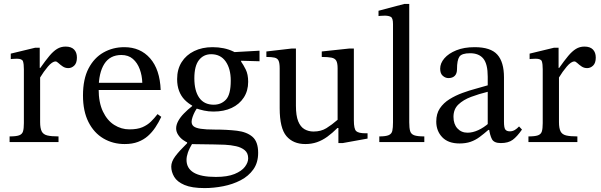

<svg xmlns="http://www.w3.org/2000/svg" viewBox="-20 -726 3071 981"><path d="M279 0H29V-29Q62 -29 77.5 -34.5Q93 -40 97.5 -54.5Q102 -69 102 -97V-372Q102 -399 97.5 -412.5Q93 -426 66 -426Q51 -426 43 -425Q35 -424 35 -424V-452L159 -482H183V-379H186Q212 -416 232 -440Q252 -464 271.5 -476Q291 -488 315 -488Q344 -488 358.5 -473Q373 -458 373 -432Q373 -404 359.5 -391Q346 -378 329 -378Q313 -378 300.5 -386.5Q288 -395 279 -403.5Q270 -412 264 -412Q247 -412 225 -386Q203 -360 185 -330V-102Q185 -71 193 -55Q201 -39 221.5 -34Q242 -29 279 -29Z M617 10Q557 10 508.5 -18.5Q460 -47 432 -102.5Q404 -158 404 -238Q404 -322 432.5 -376.5Q461 -431 509 -458Q557 -485 615 -485Q697 -485 747 -428Q797 -371 801 -266H476L475 -303H707Q706 -340 694 -372.5Q682 -405 659 -425Q636 -445 600 -445Q542 -445 513 -399.5Q484 -354 484 -271Q484 -202 506 -156Q528 -110 564 -87.5Q600 -65 641 -65Q682 -65 707.5 -76Q733 -87 751 -104.5Q769 -122 785 -143L804 -129Q791 -101 774 -75.5Q757 -50 735.5 -31Q714 -12 685 -1Q656 10 617 10Z M1025 235Q960 235 922.5 219Q885 203 870 177.5Q855 152 855 125Q855 100 875.5 72.5Q896 45 936 6V-5L966 1Q947 33 940 53.5Q933 74 933 91Q933 134 970 156Q1007 178 1083 178Q1142 178 1178.5 163Q1215 148 1231.5 126Q1248 104 1248 83Q1248 56 1230.5 41.5Q1213 27 1186 21Q1159 15 1129 13.5Q1099 12 1074 12Q1029 11 1006 11Q983 11 973 10.5Q963 10 955 10L945 5Q930 0 915 -11Q900 -22 890 -37.5Q880 -53 880 -70Q880 -88 890.5 -107.5Q901 -127 920 -146.5Q939 -166 962 -184V-193L988 -174Q983 -169 976 -156Q969 -143 964 -128.5Q959 -114 959 -104Q959 -89 969.5 -80.5Q980 -72 1005.5 -68Q1031 -64 1077 -64Q1140 -64 1190.5 -58Q1241 -52 1270 -27Q1299 -2 1299 55Q1299 105 1274.5 139.5Q1250 174 1209.5 195Q1169 216 1120.5 225.5Q1072 235 1025 235ZM1071 -156Q1045 -156 1022.5 -161Q1000 -166 979 -173L968 -183Q942 -197 923.5 -216Q905 -235 895 -261.5Q885 -288 885 -322Q885 -372 908 -408.5Q931 -445 972 -465Q1013 -485 1066 -485Q1096 -485 1122.5 -479.5Q1149 -474 1172 -463Q1195 -452 1212 -437V-411Q1223 -396 1235.5 -371Q1248 -346 1248 -308Q1248 -262 1225.5 -227.5Q1203 -193 1163.5 -174.5Q1124 -156 1071 -156ZM1072 -191Q1110 -191 1134.5 -217Q1159 -243 1159 -314Q1159 -375 1133 -412Q1107 -449 1059 -449Q1020 -449 996.5 -419Q973 -389 973 -326Q973 -262 998 -226.5Q1023 -191 1072 -191ZM1306 -467V-413L1198 -416L1163 -459Z M1540 10Q1478 10 1443.5 -30.5Q1409 -71 1409 -173V-376Q1409 -403 1403.5 -415.5Q1398 -428 1383 -431.5Q1368 -435 1341 -435V-463L1470 -478H1492V-186Q1492 -135 1503.5 -106.5Q1515 -78 1535.5 -66Q1556 -54 1582 -54Q1620 -54 1647.5 -71Q1675 -88 1705 -114V-377Q1705 -404 1698 -416Q1691 -428 1673.5 -431.5Q1656 -435 1624 -435V-463L1764 -478H1788V-111Q1788 -67 1800 -56Q1812 -45 1848 -45H1858V-18L1731 5H1709V-72H1704Q1678 -46 1652.5 -27.5Q1627 -9 1599.5 0.5Q1572 10 1540 10Z M2148 0H1918V-29Q1951 -29 1966 -35.5Q1981 -42 1984.5 -57.5Q1988 -73 1988 -101V-603Q1988 -634 1976.5 -640Q1965 -646 1946 -646Q1933 -646 1923.5 -645Q1914 -644 1914 -644V-671L2046 -706H2071V-101Q2071 -72 2075.5 -56.5Q2080 -41 2096 -35Q2112 -29 2148 -29Z M2328 7Q2270 7 2239.5 -25Q2209 -57 2209 -105Q2209 -145 2227.5 -172.5Q2246 -200 2276.5 -219Q2307 -238 2342.5 -251Q2378 -264 2412 -273Q2446 -282 2472 -290V-334Q2472 -399 2449.5 -426.5Q2427 -454 2382 -454Q2339 -454 2327 -436Q2315 -418 2315 -373Q2315 -350 2303.5 -338.5Q2292 -327 2271 -327Q2256 -327 2242.5 -338.5Q2229 -350 2229 -375Q2229 -403 2250.5 -428Q2272 -453 2311.5 -469Q2351 -485 2405 -485Q2487 -485 2521 -447Q2555 -409 2555 -331V-104Q2555 -73 2562 -64Q2569 -55 2585 -55Q2599 -55 2610.5 -62Q2622 -69 2632 -80L2647 -64Q2622 -28 2599.5 -11.5Q2577 5 2539 5Q2504 5 2493.5 -15Q2483 -35 2478 -72L2472 -84V-257Q2427 -246 2387 -231Q2347 -216 2322 -192Q2297 -168 2297 -129Q2297 -92 2317 -70Q2337 -48 2369 -48Q2395 -48 2423.5 -61Q2452 -74 2479 -98L2487 -62H2475Q2452 -42 2430.5 -26Q2409 -10 2384.5 -1.5Q2360 7 2328 7Z M2930 0H2680V-29Q2713 -29 2728.5 -34.5Q2744 -40 2748.5 -54.5Q2753 -69 2753 -97V-372Q2753 -399 2748.5 -412.5Q2744 -426 2717 -426Q2702 -426 2694 -425Q2686 -424 2686 -424V-452L2810 -482H2834V-379H2837Q2863 -416 2883 -440Q2903 -464 2922.5 -476Q2942 -488 2966 -488Q2995 -488 3009.5 -473Q3024 -458 3024 -432Q3024 -404 3010.5 -391Q2997 -378 2980 -378Q2964 -378 2951.5 -386.5Q2939 -395 2930 -403.5Q2921 -412 2915 -412Q2898 -412 2876 -386Q2854 -360 2836 -330V-102Q2836 -71 2844 -55Q2852 -39 2872.5 -34Q2893 -29 2930 -29Z"/></svg>

Font: STIX Two Text
Style: Regular
Weight: 400
Designer: Ross Mills, John Hudson & Paul Hanslow, Tiro Typeworks Ltd; with prior portions MicroPress Inc., and Coen Hoffman.
Foundry: Tiro Typeworks Ltd
Version: Version 2.13 b171